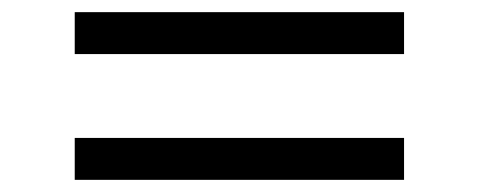

<svg xmlns="http://www.w3.org/2000/svg" viewBox="-20 -444 788 316"><path d="M103 -355V-424H645V-355ZM103 -148V-217H645V-148Z"/></svg>

Font: Nunito Sans 7pt Expanded
Style: Regular
Weight: 400
Width: 7
Designer: Vernon Adams
Foundry: Vernon Adams
Version: Version 3.101;gftools[0.9.27]